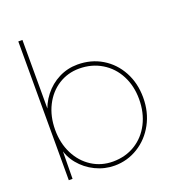

<svg xmlns="http://www.w3.org/2000/svg" viewBox="-136 -846 873 962"><g transform="rotate(-20 301.0 -365.0)"><path d="M86 -170 92 -167 90 0H70V-740H92V-348L83 -345Q96 -399 129 -441Q162 -483 208.5 -506.5Q255 -530 308 -530Q381 -530 438.5 -495.5Q496 -461 529 -400Q562 -339 562 -262Q562 -185 528.5 -123Q495 -61 437.5 -25.5Q380 10 312 10Q259 10 210.5 -13.5Q162 -37 128.5 -78Q95 -119 86 -170ZM540 -262Q540 -332 511 -388Q482 -444 429 -476Q376 -508 309 -508Q248 -508 198.5 -476.5Q149 -445 120.5 -388.5Q92 -332 92 -260Q92 -189 120.5 -132.5Q149 -76 199 -44Q249 -12 311 -12Q378 -12 430 -44Q482 -76 511 -133Q540 -190 540 -262Z"/></g></svg>

Font: Easer Grotesk Variable
Style: Regular
Weight: 400
Designer: Boardeaser, Bonnie Shaver-Troup, Thomas Jockin
Foundry: Lexend
Version: Version 1.001;Glyphs 3.1.2 (3151)